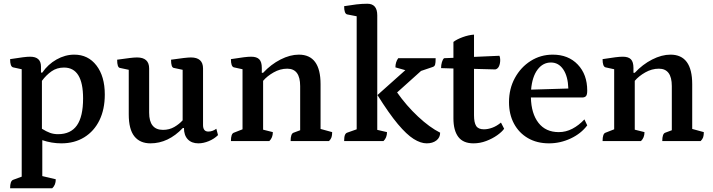

<svg xmlns="http://www.w3.org/2000/svg" viewBox="-20 -754 3811 1026"><path d="M34 252Q34 213 50 207L96 190V-384L50 -394Q34 -398 34 -438Q79 -445 102.5 -448Q126 -451 141 -451Q199 -451 199 -398V-366H206Q236 -410 282 -436Q328 -462 377 -462Q451 -462 495.5 -404Q540 -346 540 -249Q540 -170 511.5 -111.5Q483 -53 430.5 -20.5Q378 12 308 12Q256 12 206 -5V187L278 204Q278 235 259 252ZM290 -37Q358 -37 391 -84Q424 -131 424 -228Q424 -393 322 -393Q284 -393 255.5 -373Q227 -353 204 -322V-66Q228 -51 247.5 -44Q267 -37 290 -37Z M784 12Q728 12 698 -25.5Q668 -63 668 -143V-381L621 -391Q606 -393 606 -435Q649 -441 673 -444Q697 -447 712 -447Q777 -447 777 -388V-152Q777 -60 851 -60Q885 -60 911.5 -75.5Q938 -91 956 -111V-381L909 -391Q894 -393 894 -435Q976 -447 1000 -447Q1065 -447 1065 -388V-86Q1065 -51 1093 -51Q1116 -51 1136 -66L1145 -32Q1125 -12 1096 0Q1067 12 1040 12Q1004 12 983.5 -9.5Q963 -31 963 -70H957Q879 12 784 12Z M1214 0Q1214 -40 1230 -45L1276 -63V-384L1230 -394Q1214 -398 1214 -438Q1259 -445 1282.5 -448Q1306 -451 1322 -451Q1352 -451 1365.5 -437Q1379 -423 1379 -391V-365H1386Q1428 -410 1479 -436Q1530 -462 1577 -462Q1693 -462 1693 -304V-65L1755 -48Q1755 -31 1751.5 -20.5Q1748 -10 1738 0H1533Q1533 -40 1549 -45L1584 -58V-294Q1584 -387 1515 -387Q1477 -387 1442 -367Q1407 -347 1386 -322V-61L1438 -48Q1438 -18 1419 0Z M1819 0Q1819 -22 1823 -32Q1827 -42 1835 -45L1886 -63V-667L1835 -677Q1819 -681 1819 -721Q1855 -727 1884.5 -730.5Q1914 -734 1943 -734Q1996 -734 1996 -672V-60L2048 -48Q2048 -18 2029 0ZM2260 12Q2228 12 2190.5 -11.5Q2153 -35 2106 -91Q2059 -147 1997 -246L2146 -379L2093 -394Q2093 -422 2108 -443H2308Q2308 -418 2305 -408.5Q2302 -399 2292 -396L2230 -375L2102 -260Q2152 -189 2214 -131Q2276 -73 2332 -45Q2332 -19 2312 -3.5Q2292 12 2260 12Z M2510 12Q2455 12 2429 -22.5Q2403 -57 2403 -122V-388L2337 -390Q2337 -407 2341.5 -422Q2346 -437 2353 -443L2403 -445V-530Q2421 -544 2452.5 -555.5Q2484 -567 2513 -569V-450L2649 -456Q2653 -446 2653 -434Q2653 -414 2646.5 -400Q2640 -386 2627 -383L2513 -386V-138Q2513 -99 2524.5 -81Q2536 -63 2566 -63Q2587 -63 2610.5 -71.5Q2634 -80 2657 -99L2674 -66Q2662 -49 2636.5 -31Q2611 -13 2578 -0.5Q2545 12 2510 12Z M2914 12Q2849 12 2801 -16Q2753 -44 2726.5 -93.5Q2700 -143 2700 -208Q2700 -280 2731.5 -337.5Q2763 -395 2816 -428.5Q2869 -462 2934 -462Q3017 -462 3067.5 -409Q3118 -356 3118 -270Q3118 -247 3111 -240Q3104 -233 3091 -233H2817Q2819 -147 2857.5 -97.5Q2896 -48 2966 -48Q3004 -48 3038.5 -66Q3073 -84 3103 -116L3118 -84Q3085 -40 3029.5 -14Q2974 12 2914 12ZM2924 -420Q2881 -420 2852.5 -382Q2824 -344 2818 -275L3017 -281Q3015 -346 2990 -383Q2965 -420 2924 -420Z M3200 0Q3200 -40 3216 -45L3262 -63V-384L3216 -394Q3200 -398 3200 -438Q3245 -445 3268.5 -448Q3292 -451 3308 -451Q3338 -451 3351.5 -437Q3365 -423 3365 -391V-365H3372Q3414 -410 3465 -436Q3516 -462 3563 -462Q3679 -462 3679 -304V-65L3741 -48Q3741 -31 3737.5 -20.5Q3734 -10 3724 0H3519Q3519 -40 3535 -45L3570 -58V-294Q3570 -387 3501 -387Q3463 -387 3428 -367Q3393 -347 3372 -322V-61L3424 -48Q3424 -18 3405 0Z"/></svg>

Font: Petrona SemiBold
Style: Regular
Weight: 600
Designer: Ringo R. Seeber
Foundry: Ringo R. Seeber
Version: Version 2.001; ttfautohint (v1.8.3)